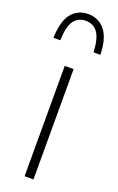

<svg xmlns="http://www.w3.org/2000/svg" viewBox="-179 -843 542 884"><g transform="rotate(20 92.0 -401.0)"><path d="M70 0V-540.5H113.5V0ZM-23 -644.5Q-20.5 -727.5 10 -764.8Q40.5 -802 91 -802Q141.5 -802 173 -764.2Q204.5 -726.5 207 -644.5H173.5Q170 -712.5 149 -740.8Q128 -769 91 -769Q54 -769 33.2 -740.8Q12.5 -712.5 10.5 -644.5Z"/></g></svg>

Font: Encode Sans Condensed Condensed ExtraLight
Style: Regular
Weight: 200
Width: 3
Designer: Multiple Designers
Foundry: Impallari Type
Version: Version 3.000; ttfautohint (v1.8.3) -l 8 -r 50 -G 200 -x 14 